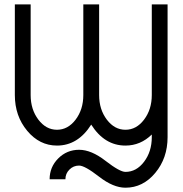

<svg xmlns="http://www.w3.org/2000/svg" viewBox="-20 -665 846 890"><path d="M561.5 205.1Q504.9 205.1 439 153.8Q373 102.5 346.7 102.5Q320.3 102.5 301.8 121.1Q283.2 139.6 283.2 166H210Q210 109.4 250 69.3Q290 29.3 346.7 29.3Q403.3 29.3 469.2 80.6Q535.2 131.8 561.5 131.8Q612.3 131.8 647.9 84.7Q683.6 37.6 683.6 -29.3V-41.5Q631.3 9.8 561.5 9.8Q464.4 9.8 402.8 -87.4Q341.3 9.8 244.1 9.8Q163.1 9.8 106 -58.8Q48.8 -127.4 48.8 -224.6V-644.5H122.1V-224.6Q122.1 -157.7 157.7 -110.6Q193.4 -63.5 244.1 -63.5Q294.9 -63.5 330.6 -110.6Q366.2 -157.7 366.2 -224.6V-644.5H439.5V-224.6Q439.5 -157.7 475.1 -110.6Q510.7 -63.5 561.5 -63.5Q612.3 -63.5 647.9 -110.6Q683.6 -157.7 683.6 -224.6V-644.5H756.8V-29.3Q756.8 67.9 699.7 136.5Q642.6 205.1 561.5 205.1Z"/></svg>

Font: Catrinity
Style: Regular
Weight: 400
Designer: Alexander Lange
Foundry: High-Logic / Made with FontCreator
Version: Version 2.090;May 20, 2024;FontCreator 15.0.0.2974 64-bit